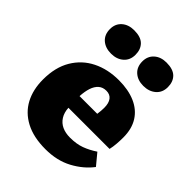

<svg xmlns="http://www.w3.org/2000/svg" viewBox="-222 -900 1036 1036"><g transform="rotate(45 296.0 -382.5)"><path d="M306 14Q215 14 153.5 -18.5Q92 -51 61.5 -108.5Q31 -166 31 -243Q31 -336 69 -400Q107 -464 173 -497Q239 -530 324 -530Q396 -530 449 -507Q502 -484 530.5 -439Q559 -394 559 -328Q559 -304 557 -278.5Q555 -253 550 -232H236Q238 -197 253.5 -172.5Q269 -148 295 -136Q321 -124 356 -124Q405 -124 441.5 -137.5Q478 -151 514 -175L567 -111Q526 -57 460 -21.5Q394 14 306 14ZM234 -319H369Q371 -333 372 -345Q373 -357 373 -369Q373 -404 358.5 -423Q344 -442 316 -442Q289 -442 271.5 -426.5Q254 -411 245 -383.5Q236 -356 234 -319ZM438 -601Q395 -601 368 -625Q341 -649 341 -691Q341 -731 368 -755Q395 -779 438 -779Q489 -779 513 -755Q537 -731 537 -690Q537 -649 509 -625Q481 -601 438 -601ZM192 -601Q148 -601 121 -625Q94 -649 94 -691Q94 -731 121 -755Q148 -779 192 -779Q242 -779 266 -755Q290 -731 290 -690Q290 -649 262.5 -625Q235 -601 192 -601Z"/></g></svg>

Font: Literata 18pt ExtraBold
Style: Regular
Weight: 800
Designer: Latin by Veronika Burian and Jose Scaglione. Greek by Irene Vlachou. Cyrillic by Vera Evstafieva.
Foundry: TypeTogether
Version: Version 3.103;gftools[0.9.29]